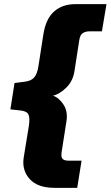

<svg xmlns="http://www.w3.org/2000/svg" viewBox="-20 -725 533 925"><path d="M243 180Q162 180 123.5 138Q85 96 94 35L119 -118Q125 -157 117 -173.5Q109 -190 77 -193L30 -198L50 -325L96 -331Q128 -334 143.5 -350.5Q159 -367 165 -405L189 -560Q201 -635 241 -670Q281 -705 342 -705H493L471 -574H411Q393 -574 379.5 -566Q366 -558 362 -532L339 -384Q332 -335 299.5 -303Q267 -271 235 -264Q264 -255 286 -221Q308 -187 300 -140L277 7Q273 33 282 41Q291 49 310 49H373L352 180Z"/></svg>

Font: Nunito Sans Black
Style: Italic
Weight: 900
Italic angle: -9°
Designer: Vernon Adams
Foundry: Vernon Adams
Version: Version 3.006; ttfautohint (v1.8.3)